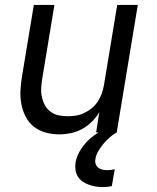

<svg xmlns="http://www.w3.org/2000/svg" viewBox="-20 -540 640 783"><path d="M222 8Q193 8 166 0.5Q139 -7 118 -23.5Q97 -40 84.5 -64.5Q72 -89 67 -116Q62 -143 63.5 -172Q65 -201 70 -230L118 -520H202L152 -218Q149 -199 148 -180Q147 -161 151 -143.5Q155 -126 163.5 -110.5Q172 -95 186 -84.5Q200 -74 218 -70Q236 -66 255 -66Q272 -66 289 -68.5Q306 -71 323 -79Q340 -87 354.5 -99Q369 -111 379 -126.5Q389 -142 395 -159Q401 -176 404 -193L458 -520H542L456 0H372L385 -83Q373 -62 355 -44Q337 -26 315 -14Q293 -2 269 3Q245 8 222 8ZM399 223Q384 223 369.5 220.5Q355 218 341.5 213Q328 208 316.5 200Q305 192 297.5 180Q290 168 288 153.5Q286 139 288 123Q293 95 310.5 68Q328 41 352.5 21Q377 1 404.5 -13Q432 -27 462 -35L456 0Q440 9 426.5 21Q413 33 401 47.5Q389 62 380 77.5Q371 93 369 110Q367 120 370.5 129.5Q374 139 381.5 144.5Q389 150 398.5 152Q408 154 418 154Q425 154 433 153Q441 152 448 150L436 219Q427 221 418 222Q409 223 399 223Z"/></svg>

Font: Iosevka Aile Oblique
Style: Regular
Weight: 400
Italic angle: -9°
Designer: Belleve Invis
Foundry: Belleve Invis
Version: Version 31.1.0; ttfautohint (v1.8.4)